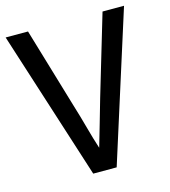

<svg xmlns="http://www.w3.org/2000/svg" viewBox="-109 -748 734 830"><g transform="rotate(-15 258.0 -332.5)"><path d="M-7.3 -666H92.8L199.2 -308.1Q217.3 -249.5 230.7 -199.5Q244.1 -149.4 261.7 -95.2H258.3Q274.4 -149.4 288.6 -199.5Q302.7 -249.5 319.8 -308.1L426.3 -666H522.5L311 0.5H206.1Z"/></g></svg>

Font: Pyidaungsu Numbers
Style: Regular
Weight: 400
Designer: Sun Tun
Foundry: MCF
Version: Version 1.083; ttfautohint (v1.8.2)